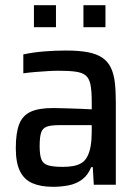

<svg xmlns="http://www.w3.org/2000/svg" viewBox="-20 -713 536 741"><path d="M185 8Q137 8 105 -6Q73 -20 57 -52.5Q41 -85 41 -141Q41 -200 54 -233.5Q67 -267 98 -281.5Q129 -296 184 -296Q195 -296 212 -295.5Q229 -295 249.5 -294.5Q270 -294 292 -293Q314 -292 334 -291V-321Q334 -363 329 -387Q324 -411 310.5 -422Q297 -433 271.5 -436.5Q246 -440 206 -440Q188 -440 163.5 -438.5Q139 -437 114.5 -435Q90 -433 70 -430V-503Q107 -511 149.5 -514.5Q192 -518 235 -518Q285 -518 319 -511.5Q353 -505 374.5 -490.5Q396 -476 407.5 -452.5Q419 -429 423 -396Q427 -363 427 -319V0H342L338 -68H332Q319 -36 296 -19.5Q273 -3 244 2.5Q215 8 185 8ZM223 -69Q246 -69 264 -72.5Q282 -76 295.5 -84.5Q309 -93 317 -109Q326 -126 330 -150Q334 -174 334 -205V-230H208Q176 -230 160 -224Q144 -218 138.5 -200.5Q133 -183 133 -149Q133 -116 139.5 -98.5Q146 -81 165.5 -75Q185 -69 223 -69ZM111 -608V-693H196V-608ZM302 -608V-693H387V-608Z"/></svg>

Font: Saira SemiCondensed Medium
Style: Regular
Weight: 500
Width: 4
Designer: Hector Gatti with collaboration of the Omnibus-Type team
Foundry: Omnibus-Type
Version: Version 1.101